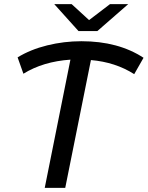

<svg xmlns="http://www.w3.org/2000/svg" viewBox="-20 -907 713 927"><path d="M628 -549Q537 -607 419 -617L295 0H196L320 -619Q188 -610 93 -551L65 -630Q127 -668 208 -688Q289 -708 373 -708Q551 -708 673 -628ZM599 -887 450 -757H359L242 -887H326L410 -810L511 -887Z"/></svg>

Font: Montserrat Alternates Medium
Style: Italic
Weight: 500
Italic angle: -11.3°
Designer: Julieta Ulanovsky
Foundry: Julieta Ulanovsky
Version: Version 7.200